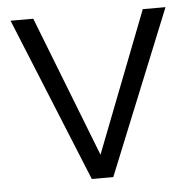

<svg xmlns="http://www.w3.org/2000/svg" viewBox="-43 -563 602 606"><g transform="rotate(-5 257.5 -260.0)"><path d="M12 -520H84L258 -74L431 -520H503L292 0H224Z"/></g></svg>

Font: Aspekta 300
Style: Regular
Weight: 300
Designer: Ivo Dolenc
Version: Version 2.000